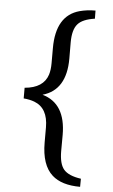

<svg xmlns="http://www.w3.org/2000/svg" viewBox="-63 -939 626 1062"><g transform="rotate(5 249.5 -407.5)"><path d="M302.2 -620.1Q302.2 -445.3 171.9 -408.2Q302.2 -371.1 302.2 -196.3L301.8 -107.4Q301.8 -35.6 328.1 -4.9Q355 26.4 423.8 36.1L423.3 81.1Q320.3 81.1 267.6 33.7Q206.5 -21 206.5 -146.5V-230Q206.5 -336.9 129.9 -366.2Q104 -376 69.8 -378.9V-438Q173.8 -446.8 198.2 -522.5Q206.5 -549.3 206.5 -586.4V-670.4Q206.5 -851.6 335.9 -886.7Q376 -897.5 423.3 -897.5L423.8 -852.5Q355.5 -842.8 329.1 -812Q301.8 -780.8 301.8 -709.5Z"/></g></svg>

Font: Metamorphous
Style: Regular
Weight: 400
Designer: James Grieshaber
Foundry: James Grieshaber
Version: Version 1.001